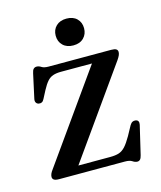

<svg xmlns="http://www.w3.org/2000/svg" viewBox="-102 -718 675 807"><g transform="rotate(-15 236.0 -315.0)"><path d="M425.5 -420 138.5 -15.5 120 -34.5H290Q314 -34.5 329 -39.5Q344 -44.5 356.8 -58.5Q369.5 -72.5 385 -99.5L408 -141.5Q413.5 -150.5 419.5 -153.5Q425.5 -156.5 432.5 -155.5Q441 -154.5 444.2 -148.8Q447.5 -143 445.5 -133.5L416 -8.5Q413 4 408.2 9Q403.5 14 396 14Q386.5 14 376.2 7Q366 0 345.5 0H59.5Q43.5 0 37 -4.5Q30.5 -9 30.5 -17Q30.5 -23.5 33.5 -30.8Q36.5 -38 44.5 -48.5L329.5 -450L346 -434H183.5Q163 -434 148.8 -429.2Q134.5 -424.5 123.5 -412Q112.5 -399.5 100.5 -377L82.5 -342.5Q78 -333.5 72.2 -330.5Q66.5 -327.5 58.5 -329Q51 -330.5 47.2 -336.8Q43.5 -343 45.5 -352.5L68.5 -458Q71 -471 76.2 -476.2Q81.5 -481.5 89.5 -481.5Q99.5 -481.5 109.2 -475Q119 -468.5 138.5 -468.5H410.5Q426.5 -468.5 432.8 -464.2Q439 -460 439 -451.5Q439 -445.5 436 -438.2Q433 -431 425.5 -420ZM263 -527.5Q234.5 -527.5 217.8 -543.8Q201 -560 201 -586Q201 -611.5 217.8 -627.8Q234.5 -644 263 -644Q291.5 -644 308 -627.8Q324.5 -611.5 324.5 -586Q324.5 -560.5 308 -544Q291.5 -527.5 263 -527.5Z"/></g></svg>

Font: Fraunces 20pt
Style: Regular
Weight: 400
Version: Version 1.000;[b76b70a41]